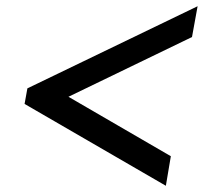

<svg xmlns="http://www.w3.org/2000/svg" viewBox="-20 -597 655 617"><path d="M59 -263 68 -313 615 -577 597 -478 200 -286 529 -95 513 0Z"/></svg>

Font: Sarabun SemiBold
Style: Italic
Weight: 600
Italic angle: -10°
Designer: Suppakit Chalermlarp | Katatrad Co.,Ltd.
Foundry: Cadson Demak Co.,Ltd.
Version: Version 1.000; ttfautohint (v1.6)